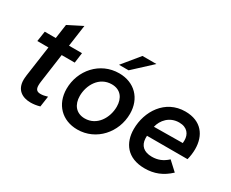

<svg xmlns="http://www.w3.org/2000/svg" viewBox="-105 -1047 1690 1407"><g transform="rotate(30 740.5 -344.0)"><path d="M226 9C249 9 276 5.5 303 -2.5L316 -92.5C294 -85.5 275 -82 257.5 -82C225 -82 213.5 -98 213.5 -130C213.5 -141.5 214.5 -153 216.5 -166L250 -406.5H360.5L372 -493H262L287.5 -674.5L167 -613.5L150 -493H57L44 -406.5H138L101.5 -149C99.5 -130.5 98.5 -119.5 98.5 -110C98.5 -25.5 155.5 9 226 9Z M621 9C780.5 9 899 -126 899 -284C899 -413.5 813 -502 683 -502C521 -502 404.5 -366.5 404.5 -211C404.5 -80.5 491.5 9 621 9ZM514.5 -214C514.5 -305 570 -405 676.5 -405C750 -405 789 -353.5 789 -280.5C789 -186.5 730.5 -88.5 628 -88.5C554 -88.5 514.5 -141 514.5 -214ZM649.5 -555H730.5L884 -697H766Z M1191 9C1271 9 1336.5 -17 1398.5 -75L1323.5 -144C1285 -108 1244 -91.5 1194 -91.5C1126 -91.5 1090 -125.5 1087 -184C1087 -191.5 1086.5 -198.5 1087 -207H1430C1437.5 -235 1442 -268.5 1442 -298C1442 -412.5 1379.5 -502 1243 -502C1072 -502 978.5 -350 978.5 -202C978.5 -85.5 1042 9 1191 9ZM1098 -289.5C1112 -350 1162 -409.5 1244 -409.5C1314 -409.5 1342 -364.5 1342 -316C1342 -307 1341.5 -299.5 1341 -292Z"/></g></svg>

Font: HK Grotesk SemiBold
Style: Italic
Weight: 600
Italic angle: -16°
Designer: Alfredo Marco Pradil
Foundry: Hanken Design Co.
Version: Version 3.001;FEAKit 1.0